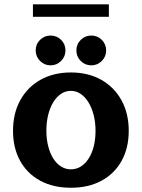

<svg xmlns="http://www.w3.org/2000/svg" viewBox="-20 -856 661 895"><path d="M310.4 19.2Q228.2 19.2 167.7 -13.6Q107.1 -46.3 73.9 -106.1Q40.7 -165.8 40.7 -246.2Q40.7 -327.4 74.4 -388.7Q108.1 -449.9 168.9 -484.1Q229.7 -518.2 310.4 -518.2Q391.3 -518.2 451.8 -484.1Q512.4 -449.9 546.2 -388.7Q580.1 -327.4 580.1 -246.2Q580.1 -165.8 546.8 -106.1Q513.6 -46.3 453.2 -13.6Q392.8 19.2 310.4 19.2ZM310.4 -66.7Q336 -66.7 357 -79.9Q378 -93.1 393.4 -117.3Q408.9 -141.5 417.1 -174.3Q425.3 -207.2 425.3 -246.2Q425.3 -285.2 416.9 -318.9Q408.4 -352.6 392.9 -378.1Q377.3 -403.7 356.4 -418.1Q335.6 -432.5 310.4 -432.5Q285.5 -432.5 264.6 -418.6Q243.7 -404.7 228.3 -379.5Q212.9 -354.3 204.6 -320.6Q196.2 -286.9 196.2 -247.1Q196.2 -207.8 204.6 -174.7Q212.9 -141.7 228.1 -117.5Q243.2 -93.3 264.3 -80Q285.3 -66.7 310.4 -66.7ZM405.6 -551.4Q376.7 -551.4 356.4 -571.7Q336 -592.1 336 -620.8Q336 -649.9 356.4 -670.1Q376.7 -690.3 405.7 -690.3Q434.3 -690.3 454.6 -670.1Q474.8 -649.9 474.8 -620.8Q474.8 -592.1 454.4 -571.7Q433.9 -551.4 405.6 -551.4ZM215.7 -551.4Q187.4 -551.4 166.9 -571.7Q146.4 -592.1 146.4 -620.8Q146.4 -649.9 166.6 -670.1Q186.9 -690.3 215.7 -690.3Q244.7 -690.3 265 -670.1Q285.2 -649.9 285.2 -620.8Q285.2 -592.4 264.8 -571.9Q244.3 -551.4 215.7 -551.4ZM133.5 -777.6V-835.9H487.5V-777.6Z"/></svg>

Font: Russolo 10pt ExtraLight
Style: Regular
Weight: 200
Designer: Micah Stupak-Hahn
Version: Version 1.000